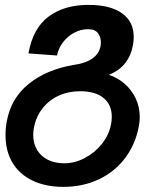

<svg xmlns="http://www.w3.org/2000/svg" viewBox="-20 -574 640 766"><path d="M2 -35Q2 -62.5 7 -89.5Q23.5 -181.5 94 -238.8Q164.5 -296 271.5 -314.5Q370.5 -328 381.5 -391.5Q382.5 -398.5 382.5 -404.5Q382.5 -425.5 371 -441.5Q359.5 -457.5 331.5 -457.5Q301.5 -457.5 274.8 -442.8Q248 -428 230.2 -403.8Q212.5 -379.5 207.5 -352.5L93.5 -361Q111.5 -461.5 174 -508Q236.5 -554.5 333 -554.5Q419.5 -554.5 466.5 -521.2Q513.5 -488 513.5 -426.5Q513.5 -411.5 510.5 -395Q503.5 -353.5 479.8 -322.8Q456 -292 414 -275.5Q447.5 -265 475.8 -241Q504 -217 520.8 -182.5Q537.5 -148 537.5 -107.5Q537.5 -91 534.5 -73.5Q521.5 0 480 55.5Q438.5 111 374.8 141.2Q311 171.5 233 171.5Q161.5 171.5 109.2 146.2Q57 121 29.5 74.5Q2 28 2 -35ZM423 -78.5Q426 -93.5 426 -107.5Q426 -156.5 393 -183.2Q360 -210 300 -210Q252 -210 213 -191.8Q174 -173.5 148.5 -140.2Q123 -107 115 -62.5Q112.5 -46.5 112.5 -35.5Q112.5 -2 127.8 23.8Q143 49.5 171 63.5Q199 77.5 236.5 77.5Q278.5 77.5 319 56Q359.5 34.5 387.5 -1.2Q415.5 -37 423 -78.5Z"/></svg>

Font: JuliaMono SemiBold
Style: Italic
Weight: 600
Italic angle: -9°
Monospace: yes
Designer: cormullion
Foundry: corm
Version: Version 0.056; ttfautohint (v1.8.4)